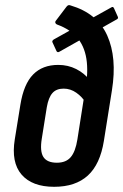

<svg xmlns="http://www.w3.org/2000/svg" viewBox="-20 -711 474 739"><path d="M188.5 8Q103.6 8 63 -39.1Q22.5 -86.1 36.9 -174.7L58.5 -308.1Q71.3 -387.5 107.5 -424.3Q143.7 -461.2 204.2 -461.2Q241.9 -461.2 273.4 -445.2Q304.9 -429.1 324.9 -403.1L311.5 -313.5Q296.3 -338.4 273.7 -354.1Q251.2 -369.9 224.9 -369.9Q196.8 -369.9 181.7 -352.7Q166.6 -335.6 160.1 -298.1L140.9 -177.7Q132.9 -128.8 147 -106.8Q161.2 -84.7 198.9 -84.7Q234 -84.7 252.2 -106.1Q270.5 -127.4 277.9 -174.5L304.7 -345.4Q319.7 -418 314.2 -471.9Q308.7 -525.7 280.9 -561.6Q253 -597.4 199.1 -616.8Q194.3 -618.8 193 -623.3Q191.7 -627.8 195.7 -632.2L236.1 -685.4Q239.9 -690 243.3 -691Q246.7 -692 251.9 -690Q354.6 -659.6 392.8 -574.2Q430.9 -488.7 410.9 -363.9L379.9 -169.1Q365.5 -78.7 318.1 -35.4Q270.6 8 188.5 8ZM208.4 -511.8Q201.4 -507.8 197.6 -514.1L181.8 -548.4Q179.4 -553.5 186.6 -558.9L408.9 -682.8Q415.3 -686.8 418.7 -679.4L433.5 -646.4Q436.5 -640 429.1 -636.2Z"/></svg>

Font: Sofia Sans Condensed
Style: Italic
Weight: 400
Italic angle: -9°
Designer: Botio Nikoltchev, Ani Petrova
Foundry: lettersoup
Version: Version 4.101